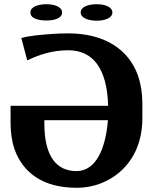

<svg xmlns="http://www.w3.org/2000/svg" viewBox="-20 -879 734 909"><path d="M30 -299C30 -252 36 -210 49 -172C88 -62 183 10 342 10C386 10 427 2 465 -14C576 -61 654 -165 654 -319V-389C654 -437 647 -481 633 -522C588 -647 473 -721 303 -721C274 -721 247 -720 223 -718C170 -714 119 -710 81 -699L109 -593C164 -620 228 -641 303 -641C422 -641 487 -553 492 -378H30ZM124 -820C124 -791 162 -782 200 -782C237 -782 274 -792 274 -820C274 -847 237 -859 200 -859C163 -859 124 -848 124 -820ZM190 -294V-310H491C480 -174 434 -69 342 -69C246 -69 190 -141 190 -294ZM362 -820C362 -793 400 -781 438 -781C475 -781 512 -793 512 -820C512 -847 475 -859 438 -859C401 -859 362 -848 362 -820Z"/></svg>

Font: Aerodynamic
Style: Bd
Weight: 500
Designer: Google
Version: Version 2.000980; 2014